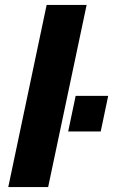

<svg xmlns="http://www.w3.org/2000/svg" viewBox="-20 -763 461 783"><path d="M13.7 0 170.2 -743H333.3L176.3 0ZM258.1 -227 288.5 -372H421.2L390.8 -227Z"/></svg>

Font: Saira Thin
Style: Italic
Weight: 100
Italic angle: -12°
Designer: Hector Gatti with collaboration of the Omnibus-Type team
Foundry: Omnibus-Type
Version: Version 1.101